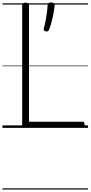

<svg xmlns="http://www.w3.org/2000/svg" viewBox="-20 -1037 734 1557"><path d="M187 0Q160 0 160 -23V-996Q160 -1006 166.5 -1010.5Q173 -1015 187 -1015Q202 -1015 208.5 -1010.5Q215 -1006 215 -996V-50H650Q658 -50 662 -44.5Q666 -39 666 -25Q666 -11 662 -5.5Q658 0 650 0ZM349 -783Q338 -787 335.5 -793.5Q333 -800 336 -810Q343 -834 349.5 -867Q356 -900 360.5 -934.5Q365 -969 366 -995Q366 -1004 372 -1010.5Q378 -1017 393 -1017Q409 -1017 416.5 -1010.5Q424 -1004 423 -995Q421 -967 414 -929.5Q407 -892 397.5 -856.5Q388 -821 377 -795Q374 -788 368.5 -784Q363 -780 349 -783ZM0 490H694V500H0ZM0 -20H694V0H0ZM0 -505H694V-500H0ZM0 -1010H694V-1000H0Z"/></svg>

Font: Playwrite ES Guides
Style: Regular
Weight: 400
Designer: Veronika Burian, José Scaglione
Foundry: TypeTogether
Version: Version 1.003